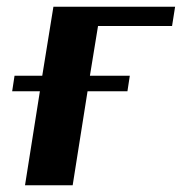

<svg xmlns="http://www.w3.org/2000/svg" viewBox="-20 -548 538 568"><path d="M16 -278H98L54 0H195L239 -278H357L364 -324H246L270 -471H489L498 -528H138L105 -324H23Z"/></svg>

Font: Aerodynamic
Style: Obl
Weight: 500
Designer: Google
Version: Version 2.000980; 2014